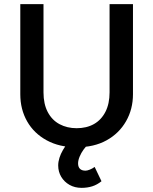

<svg xmlns="http://www.w3.org/2000/svg" viewBox="-20 -700 739 927"><path d="M190 -680H78V-245Q78 -172 111 -114Q144 -56 205.5 -22.5Q267 11 350 11Q434 11 494.5 -22.5Q555 -56 588.5 -114.5Q622 -173 622 -245V-680H509V-254Q509 -199 489 -160Q469 -121 433.5 -101Q398 -81 350 -81Q304 -81 267.5 -100.5Q231 -120 210.5 -159Q190 -198 190 -254ZM303 -4Q294 7 283.5 25Q273 43 267 62Q261 81 261 99Q261 129 275.5 153.5Q290 178 315.5 192.5Q341 207 374 207Q402 207 425.5 199.5Q449 192 470 175L437 106Q426 114 413.5 119Q401 124 393 124Q375 124 366 115Q357 106 357 89Q357 74 364.5 56Q372 38 384 21.5Q396 5 408 -5Z"/></svg>

Font: Catamaran SemiBold
Style: Regular
Weight: 600
Designer: Pria Ravichandran
Version: Version 2.000